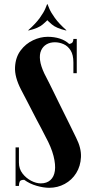

<svg xmlns="http://www.w3.org/2000/svg" viewBox="-20 -884 457 913"><path d="M80 -458Q49 -518 51.5 -565Q54 -612 78 -644Q102 -676 137 -692.5Q172 -709 207 -709Q238 -709 264.5 -700.5Q291 -692 309 -675Q321 -677 325 -683Q329 -689 329 -699H345V-536H329V-587Q329 -623 316 -644Q303 -665 282.5 -674Q262 -683 241 -683Q218 -683 201 -673Q184 -663 175.5 -644Q167 -625 170.5 -597.5Q174 -570 191 -534Q203 -511 214 -489Q225 -467 236 -444.5Q247 -422 258.5 -398.5Q270 -375 283 -349Q296 -323 310.5 -293.5Q325 -264 342 -229Q367 -180 365 -137Q363 -94 342.5 -61Q322 -28 288 -9.5Q254 9 214 9Q187 9 154 -0.5Q121 -10 95 -29Q77 -29 73.5 -20Q70 -11 70 0H54V-183H70V-111Q70 -81 87 -59Q104 -37 128 -24.5Q152 -12 174 -12Q202 -12 219.5 -27.5Q237 -43 241 -72Q245 -101 234.5 -142.5Q224 -184 196 -235Q186 -255 176 -274Q166 -293 155.5 -312.5Q145 -332 134 -354Q123 -376 109.5 -401.5Q96 -427 80 -458ZM116 -739 114 -740Q150 -772 169 -798.5Q188 -825 195.5 -843Q203 -861 204 -864H206V-789Q204 -786 183.5 -768Q163 -750 116 -739ZM294 -739Q247 -750 226.5 -768Q206 -786 204 -789V-864H206Q207 -861 214.5 -843Q222 -825 241 -798.5Q260 -772 296 -740Z"/></svg>

Font: Emberly Black
Style: Regular
Weight: 900
Designer: Rajesh Rajput
Foundry: Rajesh Rajput
Version: Version 1.000